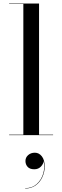

<svg xmlns="http://www.w3.org/2000/svg" viewBox="-20 -770 354 1094"><path d="M125 147.3Q125 127.3 140.4 113.7Q155.8 100.1 178.6 100.1Q202.2 100.1 218.4 120.7Q234.6 141.3 234.6 179.3Q234.6 209.3 221.8 238.1Q209 266.9 184.2 285.5Q159.4 304.1 123.4 304.1V302.1Q163.4 302.1 189.8 278.1Q216.2 254.1 226.4 218.3Q236.6 182.5 227.8 146.9Q228.2 163.3 213.4 178.9Q198.6 194.5 175.4 194.5Q149.8 194.5 137.4 180.7Q125 166.9 125 147.3ZM32 -2.5H113V-747.5H32V-750H202.5V-2.5H282.5V0H32Z"/></svg>

Font: Bodoni* 72pt
Style: Regular
Weight: 400
Version: Version 2.3